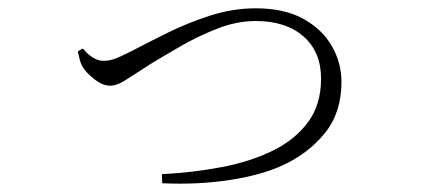

<svg xmlns="http://www.w3.org/2000/svg" viewBox="-20 -460 1040 464"><path d="M168 -335.9 180.2 -342.8Q205.1 -313 230 -313Q242.2 -313 255.1 -317.1Q268.1 -321.3 298.8 -336.9Q334 -355.5 382.6 -379.6Q431.2 -403.8 486.6 -421.9Q542 -439.9 598.1 -439.9Q667 -439.9 712.9 -414.6Q758.8 -389.2 782 -348.6Q805.2 -308.1 805.2 -262.2Q805.2 -188 765.4 -138.7Q725.6 -89.4 664.1 -61Q614.3 -37.6 537.8 -25.4Q461.4 -13.2 372.1 -17.1L371.1 -39.1Q446.8 -43 515.9 -56.2Q585 -69.3 639.2 -95.9Q693.4 -122.6 724.6 -165Q755.9 -207.5 755.9 -270Q755.9 -334.5 713.6 -371.8Q671.4 -409.2 598.1 -409.2Q551.8 -409.2 504.6 -390.6Q457.5 -372.1 415.8 -347.9Q374 -323.7 345.2 -306.2Q302.2 -278.8 282.5 -265.9Q262.7 -252.9 246.1 -252.9Q228.5 -252.9 209.7 -267.3Q190.9 -281.7 182.1 -294.9Q175.8 -304.2 173.1 -314.5Q170.4 -324.7 168 -335.9Z"/></svg>

Font: Source Han Serif CN ExtraLight
Style: Regular
Weight: 250
Designer: Ryoko NISHIZUKA  (kana & ideographs); Frank Grießhammer (Latin, Greek & Cyrillic); Wenlong ZHANG  (bopomofo); Sandoll Co
Foundry: Adobe Systems Incorporated
Version: Version 1.001;PS 1.001;hotconv 16.6.54;makeotf.lib2.5.65590